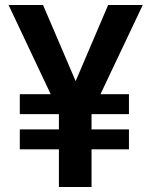

<svg xmlns="http://www.w3.org/2000/svg" viewBox="-20 -747 604 767"><path d="M151.9 -727.1 282.2 -422.9 412.1 -727.1H550.3L381.3 -370.6H495.1V-291H345.7V-230H495.1V-150.4H345.7V0H215.3V-150.4H59.1V-230H215.3V-291H59.1V-370.6H182.6L14.2 -727.1Z"/></svg>

Font: Interop SemBd
Style: Regular
Weight: 600
Designer: Rasmus Andersson, Google, Jang Haemin
Foundry: jhaemin
Version: Version 1.007